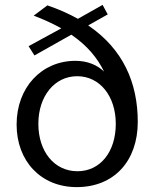

<svg xmlns="http://www.w3.org/2000/svg" viewBox="-20 -756 631 786"><path d="M544 -257C544 -417 484 -555 341 -652L421 -697L400 -736L299 -679C261 -700 221 -718 174 -734L118 -692C160 -676 197 -659 231 -640L97 -567L121 -529L272 -614C338 -569 379 -518 406 -463C378 -490 338 -507 289 -507C150 -507 48 -398 48 -246C48 -97 147 10 294 10C448 10 544 -98 544 -257ZM297 -55C203 -55 137 -135 137 -249C137 -362 203 -444 296 -444C389 -444 454 -362 454 -249C454 -135 391 -55 297 -55Z"/></svg>

Font: United Sans
Style: Regular
Weight: 400
Designer: Pablo Impallari, Rodrigo Fuenzalida (Modified by Dan O. Williams)
Version: Version 1.000;PS 001.000;hotconv 1.0.88;makeotf.lib2.5.64775